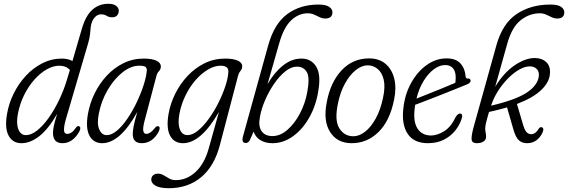

<svg xmlns="http://www.w3.org/2000/svg" viewBox="-20 -746 2992 1011"><path d="M398.5 -55Q364 8 308.5 8Q259 8 259 -46.5Q259 -60 263.2 -81.8Q267.5 -103.5 281 -146.5Q234 -65.5 186.8 -28.8Q139.5 8 93 8Q47 8 25.5 -31.5Q4 -71 17 -146Q26.5 -202 52.5 -254.2Q78.5 -306.5 117 -347.8Q155.5 -389 203.5 -413.2Q251.5 -437.5 305.5 -437.5Q339 -437.5 361.5 -424.5L411 -594.5Q431.5 -664 466.5 -695Q501.5 -726 550.5 -726Q578 -726 591.8 -715.2Q605.5 -704.5 605.5 -690Q605.5 -675 596.8 -665Q588 -655 571.5 -655Q553 -655 541.5 -662.8Q530 -670.5 511.5 -670.5Q485 -670.5 467 -637Q459.5 -620.5 457.8 -604Q456 -587.5 454.2 -567Q452.5 -546.5 444 -518L326.5 -117Q316.5 -82 317 -61.5Q317.5 -41 334.5 -41Q344.5 -41 355.5 -47.8Q366.5 -54.5 380.5 -74.5Q388 -85 396 -81Q408.5 -77 398.5 -55ZM74.5 -148Q64.5 -97 76.5 -65.8Q88.5 -34.5 116.5 -34.5Q144.5 -34.5 175.5 -59Q206.5 -83.5 236.8 -126Q267 -168.5 292.8 -222.8Q318.5 -277 335.5 -336L348 -377.5Q327.5 -400 292 -400Q259.5 -400 225.2 -380.2Q191 -360.5 160.2 -325.8Q129.5 -291 107 -245.5Q84.5 -200 74.5 -148Z M741 -109Q731 -70 734.8 -55.5Q738.5 -41 750 -41Q760 -41 770.8 -47.8Q781.5 -54.5 796 -72.5Q805.5 -84.5 814.5 -81Q826.5 -76.5 815.5 -52.5Q782.5 8 726.5 8Q679 8 679 -40.5Q679 -55.5 683.5 -80.2Q688 -105 703 -156.5Q657 -73 610.5 -32.5Q564 8 518.5 8Q472.5 8 451.2 -31.5Q430 -71 443 -146Q452.5 -201 477.8 -253Q503 -305 541.5 -346.8Q580 -388.5 629.5 -413Q679 -437.5 736.5 -437.5Q781 -437.5 804.2 -426.2Q827.5 -415 827 -395Q826.5 -381 817 -371.2Q807.5 -361.5 803.5 -345.5ZM500.5 -148.5Q489.5 -95 502.5 -64.8Q515.5 -34.5 542 -34.5Q568.5 -34.5 597 -59Q625.5 -83.5 652.2 -123.2Q679 -163 700.8 -209Q722.5 -255 736.5 -298.8Q750.5 -342.5 753 -374.5Q754 -388 745.8 -394Q737.5 -400 712.5 -400Q670 -400 626 -365.8Q582 -331.5 548 -274.2Q514 -217 500.5 -148.5Z M1138 17Q1109 128.5 1039.5 186.8Q970 245 868.5 245Q822.5 245 799.5 232Q776.5 219 776.5 200Q776.5 186 786 177.2Q795.5 168.5 812 168.5Q828 168.5 842 177Q856 185.5 871 194Q886 202.5 905.5 202.5Q963 202.5 1009.8 159.5Q1056.5 116.5 1079 36L1133 -157Q1084 -72.5 1037 -32.2Q990 8 943.5 8Q897 8 875.8 -31.5Q854.5 -71 867.5 -146Q877 -201 903 -253Q929 -305 968.2 -346.8Q1007.5 -388.5 1057.5 -413Q1107.5 -437.5 1165.5 -437.5Q1209.5 -437.5 1232.8 -426.5Q1256 -415.5 1255.5 -396Q1254.5 -382 1246 -372Q1237.5 -362 1233.5 -347ZM925 -148Q915 -96.5 927 -65.5Q939 -34.5 967 -34.5Q993.5 -34.5 1022.8 -58.5Q1052 -82.5 1079.8 -121Q1107.5 -159.5 1130 -204.5Q1152.5 -249.5 1166.8 -292.8Q1181 -336 1182.5 -368Q1184 -400 1141.5 -400Q1109.5 -400 1075.8 -380.2Q1042 -360.5 1011.2 -325.8Q980.5 -291 957.8 -245.5Q935 -200 925 -148Z M1450.5 -519 1388.5 -302Q1422.5 -362.5 1468.8 -400Q1515 -437.5 1567.5 -437.5Q1619 -437.5 1645 -395.2Q1671 -353 1656 -267Q1644 -190.5 1609 -128Q1574 -65.5 1523.2 -28.8Q1472.5 8 1414.5 8Q1377.5 8 1351.5 -7.8Q1325.5 -23.5 1315.5 -53L1295 -7Q1287 7 1274.5 7Q1249.5 7 1260 -30L1392.5 -508Q1424.5 -622 1492.8 -672Q1561 -722 1656.5 -722Q1696 -722 1713.2 -710Q1730.5 -698 1730.5 -681.5Q1730.5 -648.5 1692 -648.5Q1677.5 -648.5 1663.2 -655.5Q1649 -662.5 1633.8 -669.2Q1618.5 -676 1600.5 -676Q1553 -676 1513.8 -639.5Q1474.5 -603 1450.5 -519ZM1543.5 -395Q1513 -395 1482 -370Q1451 -345 1423.5 -305Q1396 -265 1376.2 -219.2Q1356.5 -173.5 1349 -132Q1339 -81.5 1357.2 -55.5Q1375.5 -29.5 1414.5 -29.5Q1456 -29.5 1494 -62.8Q1532 -96 1559.5 -148.8Q1587 -201.5 1597.5 -259Q1612.5 -337.5 1595.8 -366.2Q1579 -395 1543.5 -395Z M1923.5 -438.5Q1976 -438.5 2009.8 -410Q2043.5 -381.5 2055.8 -332.8Q2068 -284 2055.5 -223Q2033.5 -110.5 1973.5 -51.2Q1913.5 8 1831.5 8Q1756 8 1718.5 -50.5Q1681 -109 1700.5 -207.5Q1720 -313 1778.8 -375.8Q1837.5 -438.5 1923.5 -438.5ZM1840.5 -28.5Q1872 -28.5 1903 -53Q1934 -77.5 1958.8 -122.5Q1983.5 -167.5 1996.5 -229Q2009.5 -288 2000.5 -326.2Q1991.5 -364.5 1968.2 -383.2Q1945 -402 1916 -402Q1885 -402 1853.5 -377Q1822 -352 1797 -307Q1772 -262 1759.5 -201.5Q1740.5 -111.5 1767 -70Q1793.5 -28.5 1840.5 -28.5Z M2411 -121.5Q2401.5 -89.5 2378.2 -59.8Q2355 -30 2318.5 -11Q2282 8 2233 8Q2160.5 8 2127.5 -40.2Q2094.5 -88.5 2103.5 -172Q2111 -247.5 2144.2 -308Q2177.5 -368.5 2226.5 -403.5Q2275.5 -438.5 2331.5 -438.5Q2380.5 -438.5 2404.5 -412Q2428.5 -385.5 2431.5 -344.5Q2433 -332.5 2441.5 -332.5Q2454 -334.5 2457.5 -324.5Q2461 -310 2437.5 -301Q2409.5 -289.5 2372.2 -274.5Q2335 -259.5 2296.2 -244.2Q2257.5 -229 2223.2 -215.8Q2189 -202.5 2166 -194Q2164.5 -184.5 2163.5 -175Q2155 -104 2179 -68.2Q2203 -32.5 2250 -32.5Q2282 -32.5 2318.8 -55.2Q2355.5 -78 2380 -131Q2392.5 -149.5 2403.5 -148Q2419 -146 2411 -121.5ZM2324 -403.5Q2294.5 -403.5 2264.8 -381.5Q2235 -359.5 2210.5 -319.8Q2186 -280 2173 -227Q2199 -237 2235 -251.5Q2271 -266 2308.8 -281.2Q2346.5 -296.5 2377.5 -310Q2379.5 -322 2379.5 -339.5Q2379.5 -369 2365.5 -386.2Q2351.5 -403.5 2324 -403.5Z M2837 -48.5Q2825.5 -23 2804.8 -7.5Q2784 8 2755.5 8Q2728 8 2711.2 -8.2Q2694.5 -24.5 2683 -65.5L2650 -180.5Q2606 -167.5 2555 -156.5Q2541.5 -111 2538.2 -95Q2535 -79 2535 -70.5Q2535 -57.5 2537.2 -47.8Q2539.5 -38 2539.5 -26Q2539.5 -10 2526 -1Q2512.5 8 2490.5 8Q2466 8 2463.5 -10.2Q2461 -28.5 2473.5 -75.5L2594 -508Q2626 -622.5 2700.5 -672.2Q2775 -722 2877.5 -722Q2917.5 -722 2934.5 -710Q2951.5 -698 2951.5 -681.5Q2951.5 -648.5 2913.5 -648.5Q2899 -648.5 2884.8 -655.5Q2870.5 -662.5 2855.2 -669.2Q2840 -676 2822.5 -676Q2768 -676 2722 -639.8Q2676 -603.5 2652 -519Q2646.5 -500 2636 -462.5Q2625.5 -425 2612.8 -379.2Q2600 -333.5 2587.5 -289Q2632 -362.5 2689 -401.5Q2746 -440.5 2796 -440.5Q2833.5 -440.5 2856.8 -418.5Q2880 -396.5 2875.5 -355Q2871.5 -311.5 2828.8 -271Q2786 -230.5 2702 -198.5L2734.5 -88.5Q2743.5 -59 2753.5 -49.2Q2763.5 -39.5 2777 -39.5Q2800 -39.5 2816.5 -68Q2824.5 -79 2832.5 -76Q2838.5 -75 2840.5 -68Q2842.5 -61 2837 -48.5ZM2770.5 -396.5Q2735.5 -396.5 2695 -367.5Q2654.5 -338.5 2619.2 -291.5Q2584 -244.5 2565.5 -189.5Q2695.5 -220 2752.8 -257.8Q2810 -295.5 2817 -342.5Q2820.5 -368.5 2806.5 -382.5Q2792.5 -396.5 2770.5 -396.5Z"/></svg>

Font: Fraunces 144pt SuperSoft Light
Style: Italic
Weight: 300
Italic angle: -16°
Version: Version 1.000;[b76b70a41]